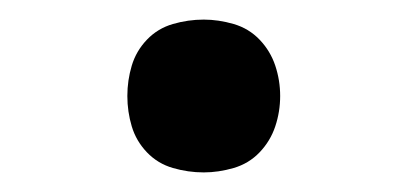

<svg xmlns="http://www.w3.org/2000/svg" viewBox="-20 -168 415 196"><path d="M188 8Q172 8 156.5 3.5Q141 -1 130 -12.5Q119 -24 114.5 -39Q110 -54 110 -70Q110 -86 114.5 -101Q119 -116 130 -127.5Q141 -139 156.5 -143.5Q172 -148 188 -148Q203 -148 218.5 -143.5Q234 -139 245 -127.5Q256 -116 261 -101Q266 -86 266 -70Q266 -54 261 -39Q256 -24 245 -12.5Q234 -1 218.5 3.5Q203 8 188 8Z"/></svg>

Font: Iosevka Julsh Curly
Style: Regular
Weight: 400
Designer: Belleve Invis
Foundry: Belleve Invis
Version: Version 15.0.2; ttfautohint (v1.8.4)